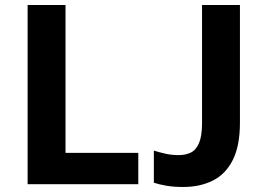

<svg xmlns="http://www.w3.org/2000/svg" viewBox="-20 -734 1061 765"><path d="M90 0V-714H241V-125H531V0ZM710 11Q672 11 643 6Q614 1 593 -6V-134Q615 -127 639.5 -121.5Q664 -116 692 -116Q719 -116 740 -126Q761 -136 773 -164Q785 -192 785 -244V-714H936V-245Q936 -153 907.5 -96.5Q879 -40 828 -14.5Q777 11 710 11Z"/></svg>

Font: Noto IKEA Arabic
Style: Bold
Weight: 700
Designer: Monotype Design Team
Foundry: Monotype Imaging Inc.
Version: Version 1.200